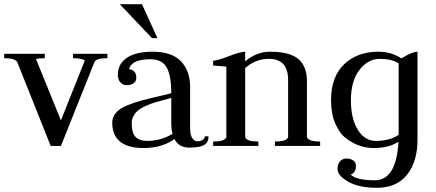

<svg xmlns="http://www.w3.org/2000/svg" viewBox="-25 -697 2082 917"><path d="M189 -440V-419Q160 -419 147 -415L266 -122L380 -408Q366 -419 324 -419V-440H488V-419Q433 -419 426 -400L266 0H217L58 -399Q49 -419 -5 -419V-440Z M653 -677 727 -515H701L547 -677ZM591 -366Q605 -366 615.5 -356Q626 -346 626 -325Q626 -308 612.5 -299Q599 -290 581 -290Q562 -290 550 -303.5Q538 -317 538 -340Q538 -392 581 -421Q624 -450 703 -450Q796 -450 839.5 -404Q883 -358 883 -282V-84Q883 -52 893.5 -37Q904 -22 919 -22Q932 -22 942.5 -29Q953 -36 953 -46H971Q971 -18 950.5 -5Q930 8 879 8Q829 8 808 -33Q749 10 661 10Q511 10 511 -112Q511 -138 529.5 -159Q548 -180 583 -194Q618 -208 649 -216.5Q680 -225 726.5 -235.5Q773 -246 793 -252Q793 -336 771 -375Q749 -414 693 -414Q603 -414 591 -366ZM799 -58Q793 -80 793 -112V-230Q782 -226 755.5 -219Q729 -212 712.5 -207Q696 -202 673 -192Q650 -182 637 -172Q624 -162 614 -145.5Q604 -129 604 -110Q604 -62 622.5 -43Q641 -24 678 -24Q744 -24 799 -58Z M993 0V-21Q1047 -21 1056 -41V-379Q994 -384 993 -384V-407Q1012 -407 1067.5 -428.5Q1123 -450 1146 -450V-404Q1200 -450 1265 -450Q1358 -450 1399.5 -415.5Q1441 -381 1441 -308V-41Q1450 -21 1504 -21V0H1288V-21Q1342 -21 1351 -41V-315Q1351 -416 1259 -416Q1196 -416 1146 -372V-41Q1155 -21 1209 -21V0Z M1969 -450V-29Q1969 74 1919.5 137Q1870 200 1775 200Q1690 200 1638.5 171Q1587 142 1587 110Q1587 87 1599 73.5Q1611 60 1630 60Q1648 60 1661.5 69Q1675 78 1675 95Q1675 127 1650 137Q1677 164 1765 164Q1868 164 1878 -20Q1832 10 1760 10Q1727 10 1694.5 -0.5Q1662 -11 1629.5 -35Q1597 -59 1576.5 -106.5Q1556 -154 1556 -218Q1556 -330 1618.5 -390Q1681 -450 1782 -450Q1845 -450 1892 -418Q1943 -450 1969 -450ZM1879 -53V-65V-395Q1843 -416 1788 -416Q1733 -416 1692 -363.5Q1651 -311 1651 -218Q1651 -130 1684 -77Q1717 -24 1770 -24Q1836 -24 1879 -53Z"/></svg>

Font: Judson
Style: Regular
Weight: 400
Version: Version 20110429